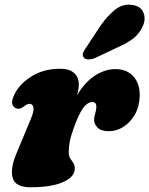

<svg xmlns="http://www.w3.org/2000/svg" viewBox="-20 -776 630 810"><path d="M51.5 -318Q40 -320 33.5 -332.5Q27 -345 36.5 -368Q56 -416.5 108.8 -451.2Q161.5 -486 234.5 -486Q272.5 -486 292.5 -468.2Q312.5 -450.5 312.5 -419Q312.5 -409.5 310.5 -398.5Q308.5 -387.5 305.5 -375.5Q341 -432.5 382.8 -458.5Q424.5 -484.5 466.5 -484.5Q515 -484.5 542.5 -454Q570 -423.5 569.5 -372.5Q568.5 -327 549.5 -293.5Q530.5 -260 501.2 -241.2Q472 -222.5 440 -222.5Q405 -222.5 391 -238.2Q377 -254 377 -269.5Q377 -284 381.8 -297.8Q386.5 -311.5 386.5 -326.5Q386.5 -345.5 369.5 -345.5Q350 -345.5 332 -322.2Q314 -299 292 -238.5Q279 -203 274.5 -179.5Q270 -156 270 -135Q270 -118 276.2 -108Q282.5 -98 289 -89Q295.5 -80 295.5 -65Q295.5 -30 246.5 -8Q197.5 14 108.5 14Q44.5 14 33.5 -25.8Q22.5 -65.5 49.5 -128.5L110.5 -275.5Q124 -307.5 121 -322.8Q118 -338 104.5 -338Q95 -338 83 -328.5Q65.5 -314 51.5 -318ZM404 -667.5Q434.5 -711 467 -736.2Q499.5 -761.5 539 -755Q574 -750 585 -723Q596 -696 583 -667Q569.5 -636 544.5 -615.5Q519.5 -595 474.5 -575.5L379.5 -530.5Q365.5 -525 352 -525.5Q338.5 -526 333 -534Q326.5 -543.5 331.2 -554.8Q336 -566 345.5 -578.5Z"/></svg>

Font: Fraunces 9pt Soft Black
Style: Italic
Weight: 900
Italic angle: -16°
Version: Version 1.000;[b76b70a41]